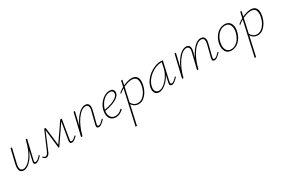

<svg xmlns="http://www.w3.org/2000/svg" viewBox="98 -1609 4481 3044"><g transform="rotate(-30 2339.0 -86.5)"><path d="M137 4Q114 4 97 -5.5Q80 -15 70.5 -34Q61 -53 60.5 -82.5Q60 -112 69 -153L130 -408H155L95 -154Q78 -84 92 -51.5Q106 -19 143 -19Q174 -19 210.5 -42.5Q247 -66 284 -114.5Q321 -163 353 -236.5Q385 -310 407 -408H425Q400 -301 365.5 -223.5Q331 -146 291.5 -95.5Q252 -45 212.5 -20.5Q173 4 137 4ZM357 4Q343 4 334.5 -3Q326 -10 324 -23Q322 -36 327 -56L409 -408H432L350 -59Q346 -37 349 -28Q352 -19 365 -19Q388 -19 411.5 -38.5Q435 -58 463 -89L475 -77Q442 -40 413 -18Q384 4 357 4Z M1016 4Q997 4 988.5 -11Q980 -26 984 -54L1042 -396H1054L806 -33H793L751 -392L758 -408H772L814 -60L802 -62L1040 -408H1067L1009 -59Q1005 -40 1009 -29.5Q1013 -19 1026 -19Q1047 -19 1069 -36.5Q1091 -54 1110 -74L1122 -62Q1098 -36 1070.5 -16Q1043 4 1016 4ZM548 7Q531 7 516.5 -2.5Q502 -12 491 -26L503 -41Q511 -29 521.5 -22Q532 -15 544 -15Q558 -15 572.5 -27.5Q587 -40 600 -68L746 -408H766L619 -59Q610 -35 598 -20.5Q586 -6 573.5 0.5Q561 7 548 7Z M1510 4Q1496 4 1486.5 -3Q1477 -10 1475.5 -23Q1474 -36 1478 -56L1535 -282Q1548 -331 1536 -360Q1524 -389 1487 -389Q1449 -389 1408.5 -358.5Q1368 -328 1330.5 -274.5Q1293 -221 1262 -150.5Q1231 -80 1212 0H1192Q1214 -88 1247.5 -163.5Q1281 -239 1322 -294.5Q1363 -350 1407 -381Q1451 -412 1494 -412Q1524 -412 1542.5 -396.5Q1561 -381 1565.5 -351Q1570 -321 1560 -280L1503 -59Q1498 -40 1501.5 -29.5Q1505 -19 1519 -19Q1542 -19 1565 -38.5Q1588 -58 1617 -89L1629 -77Q1596 -40 1566.5 -18Q1537 4 1510 4ZM1186 0 1283 -408H1308L1211 0Z M1825 5Q1777 5 1745 -20Q1713 -45 1702.5 -90Q1692 -135 1705 -194Q1719 -253 1755.5 -303Q1792 -353 1841 -383Q1890 -413 1941 -413Q1977 -413 1994.5 -399Q2012 -385 2016.5 -365.5Q2021 -346 2017 -326Q2010 -292 1973 -260.5Q1936 -229 1872.5 -205Q1809 -181 1719 -167V-186Q1800 -199 1859 -220.5Q1918 -242 1952 -269.5Q1986 -297 1992 -326Q1994 -337 1992.5 -352Q1991 -367 1978 -379Q1965 -391 1934 -391Q1889 -391 1847 -363Q1805 -335 1774.5 -290Q1744 -245 1730 -195Q1718 -143 1726 -102.5Q1734 -62 1760.5 -39.5Q1787 -17 1829 -17Q1859 -17 1890.5 -30.5Q1922 -44 1954 -77L1967 -62Q1944 -40 1920.5 -25Q1897 -10 1873.5 -2.5Q1850 5 1825 5Z M2017 289 2184 -460 2208 -462 2184 -350 2042 289ZM2242 4Q2209 4 2183 -8Q2157 -20 2138 -41Q2119 -62 2110 -89L2123 -100Q2137 -65 2167 -41Q2197 -17 2240 -17Q2282 -17 2319 -43.5Q2356 -70 2384 -116.5Q2412 -163 2424 -221Q2440 -303 2418.5 -345.5Q2397 -388 2333 -388Q2309 -388 2278 -381Q2247 -374 2213.5 -360.5Q2180 -347 2146 -327Q2112 -307 2081 -279L2071 -293Q2115 -331 2163 -357Q2211 -383 2257.5 -396.5Q2304 -410 2341 -410Q2390 -410 2418 -388.5Q2446 -367 2454.5 -325.5Q2463 -284 2451 -226Q2439 -167 2409 -114.5Q2379 -62 2336.5 -29Q2294 4 2242 4Z M2615 4Q2565 4 2542.5 -35.5Q2520 -75 2530 -129Q2543 -189 2579 -240.5Q2615 -292 2665 -330Q2715 -368 2771 -389.5Q2827 -411 2880 -411Q2891 -411 2900 -410Q2909 -409 2917 -408L2839 -61Q2830 -19 2858 -19Q2879 -19 2902.5 -38.5Q2926 -58 2954 -89L2966 -77Q2933 -40 2904 -18Q2875 4 2849 4Q2834 4 2824.5 -3Q2815 -10 2813 -23.5Q2811 -37 2815 -57L2857 -243L2880 -277Q2869 -229 2842.5 -179.5Q2816 -130 2779 -88.5Q2742 -47 2699.5 -21.5Q2657 4 2615 4ZM2623 -19Q2660 -19 2698.5 -43Q2737 -67 2770.5 -105.5Q2804 -144 2828.5 -190Q2853 -236 2863 -278L2890 -399L2903 -386Q2898 -388 2889 -388.5Q2880 -389 2872 -389Q2826 -389 2776 -369.5Q2726 -350 2680 -315Q2634 -280 2601 -232.5Q2568 -185 2557 -129Q2547 -80 2566.5 -49.5Q2586 -19 2623 -19Z M3628 4Q3614 4 3604.5 -3Q3595 -10 3593.5 -23Q3592 -36 3596 -56L3653 -282Q3664 -329 3653.5 -359Q3643 -389 3603 -389Q3567 -389 3528.5 -361Q3490 -333 3453 -281Q3416 -229 3385 -158Q3354 -87 3334 0H3315Q3338 -94 3371 -170.5Q3404 -247 3443.5 -301Q3483 -355 3525.5 -383.5Q3568 -412 3609 -412Q3640 -412 3659 -396.5Q3678 -381 3683 -352Q3688 -323 3677 -280L3621 -59Q3617 -40 3620 -29.5Q3623 -19 3637 -19Q3660 -19 3683.5 -38.5Q3707 -58 3735 -89L3747 -77Q3714 -40 3684.5 -18Q3655 4 3628 4ZM3035 0 3132 -408H3157L3060 0ZM3042 0Q3062 -84 3095 -159Q3128 -234 3168.5 -291Q3209 -348 3253.5 -380Q3298 -412 3342 -412Q3387 -412 3402.5 -377.5Q3418 -343 3404 -288L3332 0H3309L3379 -287Q3392 -335 3380.5 -362Q3369 -389 3334 -389Q3297 -389 3256.5 -358Q3216 -327 3178 -272.5Q3140 -218 3109 -148Q3078 -78 3061 0Z M3941 5Q3893 5 3862 -20.5Q3831 -46 3821 -91Q3811 -136 3822 -194Q3836 -259 3869.5 -309Q3903 -359 3950 -386Q3997 -413 4047 -413Q4097 -413 4127.5 -388Q4158 -363 4168.5 -318.5Q4179 -274 4166 -217Q4153 -154 4120.5 -103.5Q4088 -53 4041.5 -24Q3995 5 3941 5ZM3947 -16Q3993 -16 4032.5 -42.5Q4072 -69 4100 -114.5Q4128 -160 4140 -216Q4156 -292 4131 -342Q4106 -392 4043 -392Q4000 -392 3960.5 -368Q3921 -344 3891.5 -299.5Q3862 -255 3849 -195Q3832 -112 3859.5 -64Q3887 -16 3947 -16Z M4198 289 4365 -460 4389 -462 4365 -350 4223 289ZM4423 4Q4390 4 4364 -8Q4338 -20 4319 -41Q4300 -62 4291 -89L4304 -100Q4318 -65 4348 -41Q4378 -17 4421 -17Q4463 -17 4500 -43.5Q4537 -70 4565 -116.5Q4593 -163 4605 -221Q4621 -303 4599.5 -345.5Q4578 -388 4514 -388Q4490 -388 4459 -381Q4428 -374 4394.5 -360.5Q4361 -347 4327 -327Q4293 -307 4262 -279L4252 -293Q4296 -331 4344 -357Q4392 -383 4438.5 -396.5Q4485 -410 4522 -410Q4571 -410 4599 -388.5Q4627 -367 4635.5 -325.5Q4644 -284 4632 -226Q4620 -167 4590 -114.5Q4560 -62 4517.5 -29Q4475 4 4423 4Z"/></g></svg>

Font: Ysabeau Infant Thin
Style: Italic
Weight: 250
Italic angle: -12°
Designer: Christian Thalmann (Catharsis Fonts)
Version: Version 2.001;gftools[0.9.30]; featfreeze: ss01,ss02,lnum